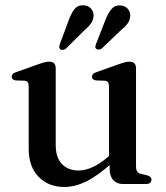

<svg xmlns="http://www.w3.org/2000/svg" viewBox="-20 -715 646 746"><path d="M406 -58V-90.5L403.5 -93.5V-379Q403.5 -390.5 399.8 -395.5Q396 -400.5 387 -401.5L353 -402.5Q344.5 -404 341 -407.5Q337.5 -411 337.5 -417Q337.5 -423.5 341.8 -427.8Q346 -432 357 -435.5L440 -465Q455.5 -470.5 465.5 -473Q475.5 -475.5 483.5 -475.5Q496 -475.5 502.2 -468.8Q508.5 -462 508.5 -450V-68.5Q508.5 -55 513.5 -48.2Q518.5 -41.5 528.5 -39L551 -34Q560 -31.5 564.2 -27.2Q568.5 -23 568.5 -16.5Q568.5 -9 563 -4.5Q557.5 0 546 0H457.5Q434.5 0 420.2 -15.2Q406 -30.5 406 -58ZM91.5 -136V-379Q91.5 -390.5 87.8 -395.5Q84 -400.5 75 -401.5L41 -402.5Q32.5 -404 29 -407.5Q25.5 -411 25.5 -417Q25.5 -423.5 29.8 -427.8Q34 -432 45 -435.5L128 -465Q144.5 -471 154.2 -473.2Q164 -475.5 170.5 -475.5Q184 -475.5 190.2 -468.8Q196.5 -462 196.5 -450V-152Q196.5 -102 221 -77.2Q245.5 -52.5 285.5 -52.5Q310.5 -52.5 339 -65.2Q367.5 -78 400.5 -106L422 -124L441 -104.5L419.5 -85.5Q360 -32 315.5 -10.2Q271 11.5 230.5 11.5Q168 11.5 129.8 -28.2Q91.5 -68 91.5 -136ZM246.5 -635Q256 -662 268.5 -678.5Q281 -695 303.5 -694.5Q322 -694 333 -682.2Q344 -670.5 343.5 -654.5Q343 -637.5 333.2 -623.8Q323.5 -610 306 -595.5L236 -526Q231 -522.5 225 -521.2Q219 -520 214.5 -523.5Q210 -527 210.2 -532Q210.5 -537 212.5 -543.5ZM389 -636Q399.5 -663 412.5 -679Q425.5 -695 447 -694Q466 -693 476.5 -680.8Q487 -668.5 486 -653Q485 -636 474.8 -622.5Q464.5 -609 447 -595L376 -527Q371 -523.5 365 -522.5Q359 -521.5 354.5 -525Q350 -528.5 350.5 -533.8Q351 -539 353.5 -545Z"/></svg>

Font: Fraunces Wonky
Style: Regular
Weight: 400
Version: Version 1.000;[b76b70a41]